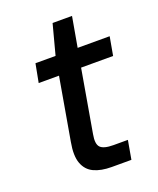

<svg xmlns="http://www.w3.org/2000/svg" viewBox="-126 -740 673 817"><g transform="rotate(-20 210.5 -331.0)"><path d="M238 0Q190 0 158 -15Q126 -30 113 -65Q100 -100 111 -160L160 -442H68L84 -526H175L211 -662H299L275 -526H420L405 -442H260L211 -159Q203 -116 218 -100.5Q233 -85 277 -85H342L327 0Z"/></g></svg>

Font: DM Sans 9pt Medium
Style: Italic
Weight: 500
Italic angle: -10°
Version: Version 4.004;gftools[0.9.30]